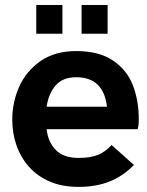

<svg xmlns="http://www.w3.org/2000/svg" viewBox="-20 -726 574 752"><path d="M288 6Q223.5 6 174.8 -15Q126 -36 93.5 -72.8Q61 -109.5 44.5 -157Q28 -204.5 28 -257Q28 -324.5 55 -386Q82 -447.5 141 -488.5Q197.5 -526 278.5 -526Q368 -526 422.8 -488.8Q477.5 -451.5 500.5 -391.8Q523.5 -332 523.5 -259Q523.5 -232.5 519 -220H162.5Q168.5 -169 199 -138.2Q229.5 -107.5 287 -107.5Q333.5 -107.5 362.8 -119Q392 -130.5 417 -158L504.5 -80Q462.5 -36.5 409.5 -15.2Q356.5 6 288 6ZM399 -308Q385.5 -423.5 278.5 -423.5Q226 -423.5 198.2 -391.8Q170.5 -360 162.5 -308ZM224.5 -594H122V-706.5H224.5ZM401.5 -594H299.5V-706.5H401.5Z"/></svg>

Font: Acari Sans
Style: Bold
Weight: 700
Designer: Alfredo Marco Pradil and Stefan Peev (font) & Cristiano Sobral (main changes)
Foundry: Alfredo Marco Pradil and Stefan Peev (font) & Cristiano Sobral (main changes)
Version: Version 1.063; ttfautohint (v1.8.3)